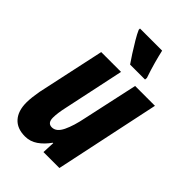

<svg xmlns="http://www.w3.org/2000/svg" viewBox="-232 -850 945 945"><g transform="rotate(45 240.0 -378.0)"><path d="M134 10Q79 10 50 -22.5Q21 -55 21 -113Q21 -131 23.5 -152.5Q26 -174 30 -196L106 -549H244L177 -233Q166 -184 166 -153Q166 -115 196 -115Q227 -115 247 -156.5Q267 -198 280 -264L342 -549H480L364 0H253L256 -65H253Q229 -31 199.5 -10.5Q170 10 134 10ZM250 -606Q238 -623 220 -651Q202 -679 184.5 -708.5Q167 -738 159 -757V-766H313Q320 -735 330 -698.5Q340 -662 355 -618L354 -606Z"/></g></svg>

Font: Noto Sans ExtraCondensed ExtraBold
Style: Italic
Weight: 800
Width: 2
Italic angle: -12°
Designer: Monotype Design Team
Foundry: Monotype Imaging Inc.
Version: Version 2.013; ttfautohint (v1.8.4.7-5d5b)